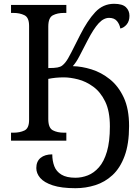

<svg xmlns="http://www.w3.org/2000/svg" viewBox="-20 -740 734 1010"><path d="M377 250Q303 250 257.5 235Q212 220 191.5 196Q171 172 171 144Q171 109 193.5 90.5Q216 72 255 72Q255 106 265.5 134Q276 162 303 178.5Q330 195 377 195Q410 195 442 182.5Q474 170 500.5 140Q527 110 542.5 57.5Q558 5 558 -75Q558 -155 533.5 -205.5Q509 -256 470.5 -284Q432 -312 390.5 -322.5Q349 -333 316 -333Q294 -333 273.5 -331Q253 -329 234 -325V-114Q234 -67 258 -54.5Q282 -42 316 -42H329V0H38V-42H51Q84 -42 108.5 -53.5Q133 -65 133 -109V-604Q133 -648 108.5 -660Q84 -672 51 -672H38V-714H329V-672H316Q282 -672 258 -659.5Q234 -647 234 -600V-382Q266 -382 282 -385Q298 -388 307 -395Q316 -402 324 -412Q337 -428 355.5 -465Q374 -502 402 -557Q440 -632 481 -676Q522 -720 580 -720Q624 -720 642.5 -702Q661 -684 661 -657Q661 -629 646.5 -611.5Q632 -594 613 -590Q609 -613 595 -629.5Q581 -646 554 -646Q525 -646 498.5 -617Q472 -588 441 -528Q414 -476 397.5 -444Q381 -412 363 -392Q410 -391 461.5 -375Q513 -359 558 -323Q603 -287 631 -227Q659 -167 659 -77Q659 17 635.5 80.5Q612 144 572 181Q532 218 481.5 234Q431 250 377 250Z"/></svg>

Font: NotoSerif-Regular
Style: Regular
Weight: 400
Designer: Monotype Design Team
Foundry: Monotype Imaging Inc.
Version: Version 2.007; ttfautohint (v1.8) -l 8 -r 50 -G 200 -x 14 -D